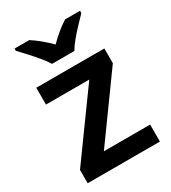

<svg xmlns="http://www.w3.org/2000/svg" viewBox="-186 -863 857 960"><g transform="rotate(-30 242.0 -383.0)"><path d="M450 0H33V-77L299 -445H49V-542H442V-457L183 -98H450ZM177 -606Q163 -629 141 -655.5Q119 -682 95 -708Q71 -734 53 -753V-766H138Q164 -749 189.5 -728Q215 -707 241 -681Q267 -707 293 -728.5Q319 -750 345 -766H431V-753Q413 -734 388.5 -708.5Q364 -683 341.5 -656Q319 -629 306 -606Z"/></g></svg>

Font: Noto Sans Khmer SemiBold
Style: Regular
Weight: 600
Version: Version 2.003